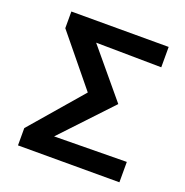

<svg xmlns="http://www.w3.org/2000/svg" viewBox="-120 -767 846 877"><g transform="rotate(20 303.0 -329.0)"><path d="M553 -559 235 -563 426 -334 201 -95 553 -99V0H60V-84L277 -336L80 -577V-658H553Z"/></g></svg>

Font: Ysabeau Infant
Style: Bold
Weight: 700
Designer: Christian Thalmann (Catharsis Fonts)
Version: Version 0.003